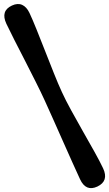

<svg xmlns="http://www.w3.org/2000/svg" viewBox="-20 -789 552 968"><path d="M204.5 -284.5Q223 -244.5 247 -190.2Q271 -136 296.5 -78.8Q322 -21.5 344.8 29.5Q367.5 80.5 383.5 114.5Q413 178.5 471 151.5Q529.5 123.5 500 60Q484 26 456.8 -22.8Q429.5 -71.5 398.5 -126Q367.5 -180.5 339 -232.5Q310.5 -284.5 292 -325Q273.5 -365 251.8 -419.5Q230 -474 207.5 -531.5Q185 -589 164.5 -640Q144 -691 128.5 -724Q114 -754.5 91.5 -764.5Q69 -774.5 40 -761Q-18 -734 12 -669.5Q27.5 -636.5 52.5 -587.5Q77.5 -538.5 105.8 -483.5Q134 -428.5 160.2 -376.2Q186.5 -324 204.5 -284.5Z"/></svg>

Font: Fraunces 9pt S100 Black
Style: Regular
Weight: 900
Version: Version 1.000; ttfautohint (v1.8.3)